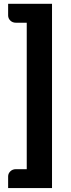

<svg xmlns="http://www.w3.org/2000/svg" viewBox="-20 -798 360 980"><path d="M245.5 162H21.5V102.5Q21.5 87.5 32.8 76.5Q44 65.5 61.5 65.5H116.5V-682H61.5Q44 -682 32.8 -693Q21.5 -704 21.5 -719.5V-778.5H245.5Z"/></svg>

Font: Lato
Style: Regular
Weight: 900
Designer: Lukasz Dziedzic with Adam Twardoch and Botio Nikoltchev
Foundry: tyPoland Lukasz Dziedzic
Version: Version 2.010; 2014-09-01; http://www.latofonts.com/; ttfaut